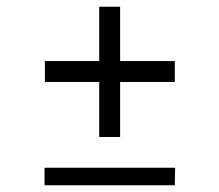

<svg xmlns="http://www.w3.org/2000/svg" viewBox="-20 -549 648 569"><path d="M274 -306H113V-368H274V-529H336V-368H498V-306H336V-143H274ZM499 -52 498 0H112V-52Z"/></svg>

Font: Be Vietnam Light
Style: Regular
Weight: 300
Designer: Gabriel Lam
Foundry: TypeRant
Version: Version 4.000